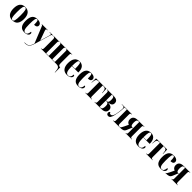

<svg xmlns="http://www.w3.org/2000/svg" viewBox="762 -3033 5744 5744"><g transform="rotate(45 3633.5 -161.0)"><path d="M258 10C407 10 484 -81 484 -270C484 -457 400 -549 261 -549C112 -549 35 -457 35 -270C35 -82 119 10 258 10ZM260 0C205 0 186 -59 186 -270C186 -481 204 -539 259 -539C316 -539 334 -481 334 -270C334 -59 316 0 260 0Z M767 10C902 10 937 -54 937 -98C937 -123 926 -144 901 -148C891 -38 853 -2 802 -2C729 -2 703 -66 703 -267C703 -483 719 -539 766 -539C803 -539 817 -504 817 -359C921 -359 938 -406 938 -441C938 -502 889 -549 771 -549C641 -549 554 -483 554 -266C554 -59 639 10 767 10Z M988 217V227H1019C1121 227 1184 202 1235 30L1381 -462C1396 -513 1407 -526 1445 -526H1450V-536H1301V-526H1335C1365 -526 1375 -518 1375 -497C1375 -486 1372 -470 1367 -451L1303 -234C1294 -208 1287 -181 1280 -152C1273 -174 1263 -201 1250 -238L1176 -443C1169 -463 1163 -482 1163 -496C1163 -516 1175 -526 1212 -526H1221V-536H965V-526H976C996 -526 1002 -515 1017 -478L1223 31C1171 198 1120 217 988 217Z M2259 172 2261 210H2271V-10H2259C2219 -10 2192 -23 2192 -107V-460C2192 -514 2208 -526 2244 -526H2254V-536H2001V-526H2005C2033 -526 2043 -514 2043 -460V-10H1933V-460C1933 -514 1943 -526 1971 -526H1976V-536H1742V-526H1747C1774 -526 1786 -514 1786 -460V-10H1674V-460C1674 -515 1685 -526 1713 -526H1717V-536H1462V-526H1473C1507 -526 1526 -511 1526 -460V-76C1526 -23 1507 -10 1473 -10H1462V0H2115C2218 0 2251 40 2259 172Z M2569 10C2696 10 2747 -53 2747 -106C2747 -128 2732 -143 2713 -149C2704 -36 2664 -4 2606 -4C2526 -4 2491 -75 2491 -284H2762V-306C2762 -464 2686 -549 2559 -549C2423 -549 2344 -453 2344 -265C2344 -91 2418 10 2569 10ZM2617 -294H2491C2492 -486 2512 -539 2558 -539C2605 -539 2617 -486 2617 -294Z M3042 10C3177 10 3212 -54 3212 -98C3212 -123 3201 -144 3176 -148C3166 -38 3128 -2 3077 -2C3004 -2 2978 -66 2978 -267C2978 -483 2994 -539 3041 -539C3078 -539 3092 -504 3092 -359C3196 -359 3213 -406 3213 -441C3213 -502 3164 -549 3046 -549C2916 -549 2829 -483 2829 -266C2829 -59 2914 10 3042 10Z M3340 0H3620V-10H3606C3565 -10 3554 -25 3554 -78V-526H3581C3657 -526 3684 -496 3693 -394L3697 -352H3707L3700 -536H3258L3252 -352H3262L3265 -394C3275 -496 3301 -526 3378 -526H3406V-78C3406 -25 3394 -10 3350 -10H3340Z M3729 0H4027C4153 0 4209 -57 4209 -147C4209 -233 4143 -272 4032 -278V-280C4138 -289 4185 -330 4185 -407C4185 -490 4131 -536 4006 -536H3729V-526H3739C3772 -526 3793 -512 3793 -458V-76C3793 -20 3774 -10 3739 -10H3729ZM3973 -280H3940V-526H3975C4021 -526 4040 -489 4040 -403C4040 -319 4020 -280 3973 -280ZM3975 -10H3940V-270H3976C4030 -270 4054 -234 4054 -155C4054 -54 4031 -10 3975 -10Z M4313 7C4371 7 4406 -32 4434 -155C4455 -246 4476 -364 4483 -526H4574V-76C4574 -25 4561 -10 4516 -10H4512V0H4785V-10H4782C4735 -10 4722 -25 4722 -76V-461C4722 -511 4736 -526 4783 -526H4785V-536H4355V-526H4402C4441 -526 4466 -517 4466 -444C4466 -394 4449 -273 4436 -217C4414 -116 4387 -77 4334 -77C4306 -77 4288 -93 4283 -122C4261 -122 4240 -100 4240 -65C4240 -21 4268 7 4313 7Z M4793 0C4916 0 4969 -14 5001 -92L5069 -256H5099V-78C5099 -25 5084 -10 5052 -10H5044V0H5310V-10H5300C5261 -10 5247 -25 5247 -78V-458C5247 -510 5257 -526 5300 -526H5309V-536H5030C4893 -536 4842 -474 4842 -385C4842 -302 4890 -262 4937 -248L4873 -112C4836 -35 4818 -10 4796 -10H4793ZM5069 -266C5014 -266 4993 -306 4993 -399C4993 -488 5014 -526 5069 -526H5099V-266Z M5588 10C5715 10 5766 -53 5766 -106C5766 -128 5751 -143 5732 -149C5723 -36 5683 -4 5625 -4C5545 -4 5510 -75 5510 -284H5781V-306C5781 -464 5705 -549 5578 -549C5442 -549 5363 -453 5363 -265C5363 -91 5437 10 5588 10ZM5636 -294H5510C5511 -486 5531 -539 5577 -539C5624 -539 5636 -486 5636 -294Z M5911 0H6191V-10H6177C6136 -10 6125 -25 6125 -78V-526H6152C6228 -526 6255 -496 6264 -394L6268 -352H6278L6271 -536H5829L5823 -352H5833L5836 -394C5846 -496 5872 -526 5949 -526H5977V-78C5977 -25 5965 -10 5921 -10H5911Z M6536 10C6671 10 6706 -54 6706 -98C6706 -123 6695 -144 6670 -148C6660 -38 6622 -2 6571 -2C6498 -2 6472 -66 6472 -267C6472 -483 6488 -539 6535 -539C6572 -539 6586 -504 6586 -359C6690 -359 6707 -406 6707 -441C6707 -502 6658 -549 6540 -549C6410 -549 6323 -483 6323 -266C6323 -59 6408 10 6536 10Z M6732 0C6855 0 6908 -14 6940 -92L7008 -256H7038V-78C7038 -25 7023 -10 6991 -10H6983V0H7249V-10H7239C7200 -10 7186 -25 7186 -78V-458C7186 -510 7196 -526 7239 -526H7248V-536H6969C6832 -536 6781 -474 6781 -385C6781 -302 6829 -262 6876 -248L6812 -112C6775 -35 6757 -10 6735 -10H6732ZM7008 -266C6953 -266 6932 -306 6932 -399C6932 -488 6953 -526 7008 -526H7038V-266Z"/></g></svg>

Font: Noto Serif Display ExtraCondensed ExtraBold
Style: Regular
Weight: 800
Width: 2
Designer: Monotype Design Team
Foundry: Monotype Imaging Inc.
Version: Version 2.009